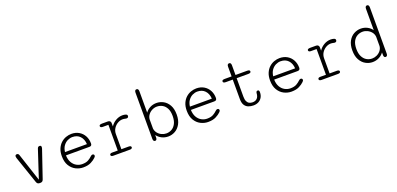

<svg xmlns="http://www.w3.org/2000/svg" viewBox="10 -1717 5550 2682"><g transform="rotate(-20 2785.5 -376.0)"><path d="M283 8Q264.5 8 253.5 -0.2Q242.5 -8.5 236.5 -26L97 -434Q93.5 -446 93.5 -456Q93.5 -468.5 100.8 -474.8Q108 -481 119.5 -481Q134.5 -481 141.8 -472.5Q149 -464 154 -446L287.5 -41L421 -446Q426 -464 434 -472.5Q442 -481 457 -481Q468 -481 475 -475Q482 -469 482 -456Q482 -446 478 -434L339 -26Q333 -8.5 322 -0.2Q311 8 292 8Z M931 10.5Q873.5 10.5 820.8 -16.5Q768 -43.5 734.5 -98.8Q701 -154 701 -239Q701 -303.5 721.2 -350.2Q741.5 -397 775 -427.5Q808.5 -458 849.5 -472.8Q890.5 -487.5 931.5 -487.5Q995.5 -487.5 1043.8 -458.8Q1092 -430 1118.8 -380.5Q1145.5 -331 1145.5 -268Q1145.5 -249 1136.2 -239.8Q1127 -230.5 1108 -230.5H759.5Q761.5 -166.5 786.2 -123.8Q811 -81 850.2 -59.5Q889.5 -38 933 -38Q991 -38 1025.2 -58Q1059.5 -78 1080 -99Q1088 -106.5 1095.2 -110.8Q1102.5 -115 1111.5 -115Q1121.5 -115 1128.5 -108.8Q1135.5 -102.5 1135.5 -92Q1135.5 -84 1131.2 -76.8Q1127 -69.5 1118.5 -62Q1093 -36.5 1047.5 -13Q1002 10.5 931 10.5ZM762.5 -278.5H1088.5Q1084 -353.5 1042.2 -397.2Q1000.5 -441 930 -441Q893.5 -441 857.5 -423.5Q821.5 -406 795.5 -370.2Q769.5 -334.5 762.5 -278.5Z M1516.5 -47H1625.5Q1644 -47 1653 -40.5Q1662 -34 1662 -23.5Q1662 -13 1653 -6.5Q1644 0 1625.5 0H1380Q1361 0 1352 -6.5Q1343 -13 1343 -23.5Q1343 -34 1351.8 -40.5Q1360.5 -47 1378 -47H1462.5V-429H1378Q1360.5 -429 1351.2 -435.5Q1342 -442 1342 -453Q1342 -464 1352.5 -470Q1363 -476 1383.5 -476H1472Q1489.5 -476 1500 -467.2Q1510.5 -458.5 1513.5 -442.5L1514 -386.5Q1543 -432 1591.2 -459.8Q1639.5 -487.5 1691.5 -487.5Q1718.5 -487.5 1740.2 -480.2Q1762 -473 1762 -454Q1762 -440.5 1754.2 -433.2Q1746.5 -426 1733 -426Q1726.5 -426 1720.8 -427.2Q1715 -428.5 1708 -430Q1699.5 -432 1690.5 -433Q1681.5 -434 1673 -434Q1636.5 -434 1600.2 -413Q1564 -392 1540.2 -355.2Q1516.5 -318.5 1516.5 -270.5Z M2001 5Q1972 5 1972 -36.5V-720.5Q1972 -762 2001 -762Q2015 -762 2022.5 -751.5Q2030 -741 2030 -720.5V-403.5Q2056 -441 2099.8 -463.8Q2143.5 -486.5 2195 -486.5Q2249.5 -486.5 2298.2 -459.8Q2347 -433 2377.8 -378Q2408.5 -323 2408.5 -239Q2408.5 -155.5 2377.8 -99.8Q2347 -44 2298.2 -16.8Q2249.5 10.5 2195 10.5Q2143 10.5 2098.8 -12Q2054.5 -34.5 2028.5 -72L2028 -27Q2024.5 5 2001 5ZM2030 -167Q2034.5 -129 2057.5 -100Q2080.5 -71 2114.5 -55Q2148.5 -39 2184.5 -39Q2228.5 -39 2265.8 -60.5Q2303 -82 2325.8 -126.8Q2348.5 -171.5 2348.5 -239Q2348.5 -308.5 2325.8 -352Q2303 -395.5 2265.8 -416.2Q2228.5 -437 2184.5 -437Q2148.5 -437 2114.2 -420.2Q2080 -403.5 2056.8 -373.5Q2033.5 -343.5 2030 -305Z M2788 10.5Q2730.5 10.5 2677.8 -16.5Q2625 -43.5 2591.5 -98.8Q2558 -154 2558 -239Q2558 -303.5 2578.2 -350.2Q2598.5 -397 2632 -427.5Q2665.5 -458 2706.5 -472.8Q2747.5 -487.5 2788.5 -487.5Q2852.5 -487.5 2900.8 -458.8Q2949 -430 2975.8 -380.5Q3002.5 -331 3002.5 -268Q3002.5 -249 2993.2 -239.8Q2984 -230.5 2965 -230.5H2616.5Q2618.5 -166.5 2643.2 -123.8Q2668 -81 2707.2 -59.5Q2746.5 -38 2790 -38Q2848 -38 2882.2 -58Q2916.5 -78 2937 -99Q2945 -106.5 2952.2 -110.8Q2959.5 -115 2968.5 -115Q2978.5 -115 2985.5 -108.8Q2992.5 -102.5 2992.5 -92Q2992.5 -84 2988.2 -76.8Q2984 -69.5 2975.5 -62Q2950 -36.5 2904.5 -13Q2859 10.5 2788 10.5ZM2619.5 -278.5H2945.5Q2941 -353.5 2899.2 -397.2Q2857.5 -441 2787 -441Q2750.5 -441 2714.5 -423.5Q2678.5 -406 2652.5 -370.2Q2626.5 -334.5 2619.5 -278.5Z M3208 -428.5Q3167.5 -428.5 3167.5 -452.5Q3167.5 -476 3208 -476H3311V-619.5Q3311 -660.5 3340.5 -660.5Q3369 -660.5 3369 -619.5V-476H3541.5Q3582 -476 3582 -452.5Q3582 -428.5 3541.5 -428.5H3369V-154.5Q3369 -109.5 3381.8 -83.2Q3394.5 -57 3416.2 -46.2Q3438 -35.5 3465.5 -35.5Q3507.5 -35.5 3532.2 -61Q3557 -86.5 3559.5 -138Q3561 -150 3566.5 -158.2Q3572 -166.5 3584.5 -166.5Q3597.5 -166.5 3602.8 -158Q3608 -149.5 3608 -134.5Q3608 -89.5 3589 -57Q3570 -24.5 3537 -7.2Q3504 10 3462 10Q3420.5 10 3386 -3.5Q3351.5 -17 3331.2 -49.5Q3311 -82 3311 -139.5V-428.5Z M4026 10.5Q3968.5 10.5 3915.8 -16.5Q3863 -43.5 3829.5 -98.8Q3796 -154 3796 -239Q3796 -303.5 3816.2 -350.2Q3836.5 -397 3870 -427.5Q3903.5 -458 3944.5 -472.8Q3985.5 -487.5 4026.5 -487.5Q4090.5 -487.5 4138.8 -458.8Q4187 -430 4213.8 -380.5Q4240.5 -331 4240.5 -268Q4240.5 -249 4231.2 -239.8Q4222 -230.5 4203 -230.5H3854.5Q3856.5 -166.5 3881.2 -123.8Q3906 -81 3945.2 -59.5Q3984.5 -38 4028 -38Q4086 -38 4120.2 -58Q4154.5 -78 4175 -99Q4183 -106.5 4190.2 -110.8Q4197.5 -115 4206.5 -115Q4216.5 -115 4223.5 -108.8Q4230.5 -102.5 4230.5 -92Q4230.5 -84 4226.2 -76.8Q4222 -69.5 4213.5 -62Q4188 -36.5 4142.5 -13Q4097 10.5 4026 10.5ZM3857.5 -278.5H4183.5Q4179 -353.5 4137.2 -397.2Q4095.5 -441 4025 -441Q3988.5 -441 3952.5 -423.5Q3916.5 -406 3890.5 -370.2Q3864.5 -334.5 3857.5 -278.5Z M4611.5 -47H4720.5Q4739 -47 4748 -40.5Q4757 -34 4757 -23.5Q4757 -13 4748 -6.5Q4739 0 4720.5 0H4475Q4456 0 4447 -6.5Q4438 -13 4438 -23.5Q4438 -34 4446.8 -40.5Q4455.5 -47 4473 -47H4557.5V-429H4473Q4455.5 -429 4446.2 -435.5Q4437 -442 4437 -453Q4437 -464 4447.5 -470Q4458 -476 4478.5 -476H4567Q4584.5 -476 4595 -467.2Q4605.5 -458.5 4608.5 -442.5L4609 -386.5Q4638 -432 4686.2 -459.8Q4734.5 -487.5 4786.5 -487.5Q4813.5 -487.5 4835.2 -480.2Q4857 -473 4857 -454Q4857 -440.5 4849.2 -433.2Q4841.5 -426 4828 -426Q4821.5 -426 4815.8 -427.2Q4810 -428.5 4803 -430Q4794.5 -432 4785.5 -433Q4776.5 -434 4768 -434Q4731.5 -434 4695.2 -413Q4659 -392 4635.2 -355.2Q4611.5 -318.5 4611.5 -270.5Z M5427 5Q5403.5 5 5400 -27L5399.5 -72Q5373.5 -34.5 5329.2 -12Q5285 10.5 5233 10.5Q5179 10.5 5130 -16.8Q5081 -44 5050.2 -99.8Q5019.5 -155.5 5019.5 -239Q5019.5 -323 5050.2 -378Q5081 -433 5130 -459.8Q5179 -486.5 5233 -486.5Q5284.5 -486.5 5328.2 -463.8Q5372 -441 5398 -403.5V-720.5Q5398 -741 5405.5 -751.5Q5413 -762 5427 -762Q5456 -762 5456 -720.5V-36.5Q5456 5 5427 5ZM5398 -167V-305Q5395 -343.5 5371.5 -373.5Q5348 -403.5 5313.8 -420.2Q5279.5 -437 5243.5 -437Q5199.5 -437 5162.2 -416.2Q5125 -395.5 5102.2 -352Q5079.5 -308.5 5079.5 -239Q5079.5 -171.5 5102.2 -126.8Q5125 -82 5162.2 -60.5Q5199.5 -39 5243.5 -39Q5279.5 -39 5313.5 -55Q5347.5 -71 5370.8 -100Q5394 -129 5398 -167Z"/></g></svg>

Font: Sono ExtraLight Monospace Light
Style: Regular
Weight: 300
Version: Version 2.112